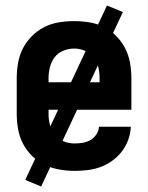

<svg xmlns="http://www.w3.org/2000/svg" viewBox="-20 -615 540 700"><path d="M252 8Q276 8 300.5 5Q325 2 347.5 -6.5Q370 -15 390 -29.5Q410 -44 424.5 -63Q439 -82 447.5 -105.5Q456 -129 457 -153H341Q340 -138 331.5 -125Q323 -112 310 -104.5Q297 -97 282 -94.5Q267 -92 252 -92Q232 -92 212.5 -99.5Q193 -107 180 -123Q167 -139 162 -159.5Q157 -180 157 -200V-215H459V-330Q459 -358 454 -386Q449 -414 436.5 -438.5Q424 -463 404 -483.5Q384 -504 359 -516.5Q334 -529 306 -533.5Q278 -538 250 -538Q222 -538 194.5 -533.5Q167 -529 142 -516.5Q117 -504 96.5 -483.5Q76 -463 63.5 -438.5Q51 -414 46 -386Q41 -358 41 -330V-200Q41 -172 46 -144Q51 -116 64 -91Q77 -66 97.5 -46Q118 -26 143 -14Q168 -2 196 3Q224 8 252 8ZM343 -315H157V-330Q157 -350 162 -370Q167 -390 179 -406Q191 -422 210.5 -430Q230 -438 250 -438Q270 -438 289.5 -430Q309 -422 321.5 -406Q334 -390 338.5 -370Q343 -350 343 -330ZM130 65 428 -571 370 -595 72 41Z"/></svg>

Font: Iosevka SS09
Style: Bold
Weight: 700
Monospace: yes
Designer: Belleve Invis
Foundry: Belleve Invis
Version: Version 5.2.1; ttfautohint (v1.8.3)